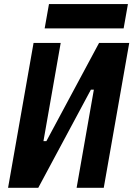

<svg xmlns="http://www.w3.org/2000/svg" viewBox="-20 -899 639 919"><path d="M18.6 0H163.1L415 -469.7H429.2L346.7 0H476.6L598.6 -693.4H454.1L202.1 -223.6H188L270.5 -693.4H140.6ZM193.8 -763.2H571.8L592.3 -879.4H214.4Z"/></svg>

Font: Cascadia Mono NF
Style: Bold Italic
Weight: 700
Italic angle: -10°
Monospace: yes
Designer: Aaron Bell
Foundry: Saja Typeworks
Version: Version 2404.023